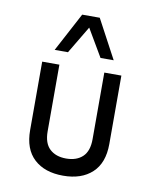

<svg xmlns="http://www.w3.org/2000/svg" viewBox="-72 -651 575 715"><g transform="rotate(10 215.0 -293.5)"><path d="M103 -448.2 181.2 -595.2H247.6L326.2 -448.2H276.4L215.3 -552.2L153.3 -448.2ZM214.8 7.8Q145 7.8 105 -29.3Q64.9 -66.4 64.9 -138.2V-397H129.9V-145Q129.9 -100.1 152.8 -78.6Q175.8 -57.1 214.8 -57.1Q254.4 -57.1 277.1 -78.6Q299.8 -100.1 299.8 -145V-397H364.3V-138.2Q364.3 -66.4 324.2 -29.3Q284.2 7.8 214.8 7.8Z"/></g></svg>

Font: Now
Style: Regular
Weight: 400
Designer: Alfredo Marco Pradil
Foundry: Alfredo Marco Pradil
Version: Version 1.200;hotconv 1.0.109;makeotfexe 2.5.65596